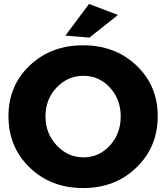

<svg xmlns="http://www.w3.org/2000/svg" viewBox="-20 -942 844 975"><path d="M432 -922 579 -866 434 -751 312 -761ZM781 -352Q781 -196 673 -91.5Q565 13 402 13Q239 13 131 -91Q23 -195 23 -352Q23 -507 131 -609.5Q239 -712 402 -712Q565 -712 673 -609.5Q781 -507 781 -352ZM404 -557Q324 -557 267.5 -497.5Q211 -438 211 -351Q211 -264 268 -203.5Q325 -143 404 -143Q483 -143 538 -203Q593 -263 593 -351Q593 -438 538 -497.5Q483 -557 404 -557Z"/></svg>

Font: Montserrat arm
Style: Bold
Weight: 700
Designer: Julieta Ulanovsky
Foundry: Julieta Ulanovsky
Version: Version 6.000;PS 006.000;hotconv 1.0.88;makeotf.lib2.5.64775